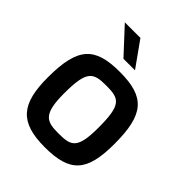

<svg xmlns="http://www.w3.org/2000/svg" viewBox="-206 -851 976 976"><g transform="rotate(45 281.5 -363.5)"><path d="M158 -258C158 -422 188 -438 282 -438C377 -438 405 -422 405 -258C405 -105 371 -94 282 -94C197 -94 158 -106 158 -258ZM42 -258C42 -68 100 5 282 5C465 5 521 -61 521 -258C521 -469 463 -536 282 -536C104 -536 42 -475 42 -258ZM121 -732 247 -596H330L233 -732Z"/></g></svg>

Font: Exo
Style: Demi Bold
Weight: 600
Designer: Natanael Gama
Version: Version 1.00